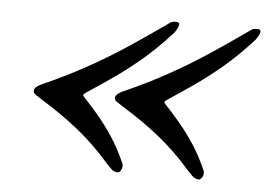

<svg xmlns="http://www.w3.org/2000/svg" viewBox="-38 -465 698 497"><g transform="rotate(5 311.0 -216.5)"><path d="M284.1 -15.7Q273.6 -15.7 265.7 -24Q257.7 -32.4 253.9 -36.2Q232.2 -61.2 210.8 -81.7Q189.5 -102.2 167.8 -119.5Q146 -136.8 122.7 -153.1Q99.3 -169.4 72.5 -185.9Q60.3 -193.7 54.7 -197.6Q49.2 -201.5 49.2 -207.5Q49.2 -214.1 57.7 -219.7Q66.2 -225.2 71.6 -227Q132.4 -254.3 182.4 -282Q232.4 -309.7 279 -340.3Q325.5 -371 375.5 -406.3Q380.5 -410.3 385.8 -413.7Q391 -417.1 399.4 -417.1Q411.8 -417.1 408.9 -407.8Q406.1 -398.4 398.1 -388.2Q357.7 -343.6 320.3 -312.4Q282.8 -281.1 249.3 -258Q215.8 -234.9 186.5 -215.6Q177.8 -209.9 177.7 -207.7Q177.6 -205.4 183.2 -199.6Q201 -180.8 220.2 -158Q239.3 -135.2 257.9 -107.2Q276.5 -79.1 292.8 -42.8Q297.6 -33.4 293.4 -24.5Q289.1 -15.7 284.1 -15.7ZM495.1 -15.7Q484.6 -15.7 476.7 -24Q468.7 -32.4 464.9 -36.2Q443.2 -61.2 421.8 -81.7Q400.5 -102.2 378.8 -119.5Q357 -136.8 333.7 -153.1Q310.3 -169.4 283.5 -185.9Q271.3 -193.7 265.7 -197.6Q260.2 -201.5 260.2 -207.5Q260.2 -214.1 268.7 -219.7Q277.2 -225.2 282.6 -227Q343.4 -254.3 393.4 -282Q443.4 -309.7 490 -340.3Q536.5 -371 586.5 -406.3Q591.5 -410.3 596.8 -413.7Q602 -417.1 610.4 -417.1Q622.8 -417.1 619.9 -407.8Q617.1 -398.4 609.1 -388.2Q568.7 -343.6 531.3 -312.4Q493.8 -281.1 460.3 -258Q426.8 -234.9 397.5 -215.6Q388.8 -209.9 388.7 -207.7Q388.6 -205.4 394.2 -199.6Q412 -180.8 431.2 -158Q450.3 -135.2 468.9 -107.2Q487.5 -79.1 503.8 -42.8Q508.6 -33.4 504.4 -24.5Q500.1 -15.7 495.1 -15.7Z"/></g></svg>

Font: EB Garamond
Style: Italic
Weight: 400
Italic angle: -17.2°
Designer: Georg Duffner and Octavio Pardo
Foundry: Georg Duffner
Version: Version 1.001